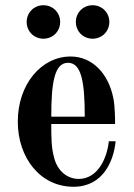

<svg xmlns="http://www.w3.org/2000/svg" viewBox="-20 -702 512 734"><path d="M48 -237C48 -100 133 12 261 12C375 12 415 -88 422 -162H396C389 -94 352 -18 281 -18C236 -18 199 -50 187 -99C176 -138 176 -177 176 -228H420C420 -240 420 -296 413 -328C394 -422 332 -486 250 -486C139 -486 48 -381 48 -237ZM176 -256C176 -386 188 -462 240 -462C292 -462 304 -386 304 -256ZM270 -618C270 -582 298 -554 334 -554C370 -554 398 -582 398 -618C398 -654 370 -682 334 -682C298 -682 270 -654 270 -618ZM82 -618C82 -582 110 -554 146 -554C182 -554 210 -582 210 -618C210 -654 182 -682 146 -682C110 -682 82 -654 82 -618Z"/></svg>

Font: Old Standard
Style: Bold
Weight: 700
Designer: Alexey Kryukov <alexios@thessalonica.org.ru>
Version: Version 2.0.2